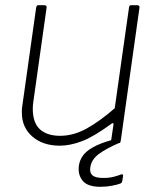

<svg xmlns="http://www.w3.org/2000/svg" viewBox="-20 -550 611 738"><path d="M210 10Q145 10 104.5 -25Q64 -60 64 -117Q64 -122 64 -127.5Q64 -133 65 -138L119 -521Q120 -526 122 -528Q124 -530 128 -530H150Q155 -530 157.5 -527.5Q160 -525 159 -520L108 -158Q107 -151 106.5 -144.5Q106 -138 106 -132Q106 -78 133.5 -53Q161 -28 211 -28Q263 -28 314 -56.5Q365 -85 421 -134L476 -522Q477 -527 479 -528.5Q481 -530 485 -530H507Q512 -530 514.5 -527.5Q517 -525 516 -520L444 -8Q443 -4 442 -2Q441 0 436 0H415Q411 0 408.5 -2.5Q406 -5 407 -9L416 -70Q417 -75 415 -76.5Q413 -78 408 -74Q338 -23 293 -6.5Q248 10 210 10ZM283 88Q286 66 298.5 48.5Q311 31 337.5 16Q364 1 407 -11L439 -1Q386 22 358.5 43Q331 64 327 94Q324 114 335.5 124Q347 134 377 134Q401 134 419 129Q437 124 444 121Q449 119 451.5 120.5Q454 122 453 126L450 146Q449 150 447.5 152Q446 154 444 155Q431 160 410 164Q389 168 366 168Q317 168 298 145Q279 122 283 88Z"/></svg>

Font: Libre Franklin Thin Thin
Style: Italic
Weight: 250
Italic angle: -8°
Version: Version 3.000